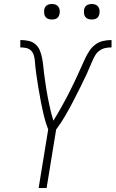

<svg xmlns="http://www.w3.org/2000/svg" viewBox="-20 -944 580 964"><path d="M174 0 222 -294Q209 -327 200.5 -362.5Q192 -398 185 -434.5Q178 -471 172 -507.5Q166 -544 161 -580V-581Q159 -595 157.5 -609.5Q156 -624 155 -638.5Q154 -653 149.5 -667Q145 -681 135.5 -690.5Q126 -700 111.5 -703Q97 -706 82 -706V-743Q103 -743 122.5 -739Q142 -735 157 -722.5Q172 -710 179.5 -692Q187 -674 191 -654Q195 -634 197 -614Q199 -594 201.5 -574Q204 -554 207 -534Q210 -514 213 -494Q216 -474 220 -454.5Q224 -435 228 -415.5Q232 -396 237 -376.5Q242 -357 248 -338Q260 -357 271 -376Q282 -395 292.5 -414Q303 -433 313.5 -452.5Q324 -472 333.5 -491.5Q343 -511 352.5 -530.5Q362 -550 371 -570Q380 -590 389 -610Q398 -630 407 -649.5Q416 -669 428.5 -688Q441 -707 459 -720.5Q477 -734 498.5 -738.5Q520 -743 540 -743V-706Q525 -706 509.5 -703Q494 -700 480.5 -690.5Q467 -681 458.5 -667Q450 -653 444 -638.5Q438 -624 431.5 -609.5Q425 -595 419 -581V-580Q402 -544 384 -507.5Q366 -471 347 -434.5Q328 -398 307.5 -362.5Q287 -327 262 -294L214 0ZM441 -846Q431 -846 422.5 -849Q414 -852 408.5 -859Q403 -866 402 -875.5Q401 -885 402 -895Q403 -901 406 -907Q409 -913 415 -917Q421 -921 427.5 -922.5Q434 -924 440 -924Q450 -924 458.5 -921Q467 -918 472.5 -911Q478 -904 479.5 -894.5Q481 -885 479 -875Q478 -869 475 -863Q472 -857 466.5 -853Q461 -849 454 -847.5Q447 -846 441 -846ZM241 -846Q231 -846 222.5 -849Q214 -852 208.5 -859Q203 -866 202 -875.5Q201 -885 202 -895Q203 -901 206 -907Q209 -913 215 -917Q221 -921 227.5 -922.5Q234 -924 240 -924Q250 -924 258.5 -921Q267 -918 272.5 -911Q278 -904 279.5 -894.5Q281 -885 279 -875Q278 -869 275 -863Q272 -857 266.5 -853Q261 -849 254 -847.5Q247 -846 241 -846Z"/></svg>

Font: Iosevka Term Curly XLt Obl
Style: Regular
Weight: 200
Italic angle: -9°
Designer: Belleve Invis
Foundry: Belleve Invis
Version: Version 32.3.0